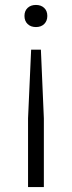

<svg xmlns="http://www.w3.org/2000/svg" viewBox="-20 -567 290 777"><path d="M125.5 -547Q146 -547 158.8 -535Q171.5 -523 171.5 -502.5Q171.5 -482.5 159 -470Q146.5 -457.5 125.5 -457.5Q104.5 -457.5 91.8 -469.8Q79 -482 79 -502.5Q79 -523 91.8 -535Q104.5 -547 125.5 -547ZM106 -366H145.5L157.5 -88V190H93.5V-88Z"/></svg>

Font: Encode Sans SmExp Lt
Style: Regular
Weight: 300
Width: 6
Designer: Multiple Designers
Foundry: Impallari Type
Version: Version 3.002; ttfautohint (v1.8.3) -l 8 -r 50 -G 200 -x 14 